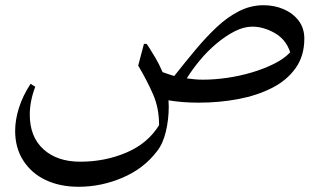

<svg xmlns="http://www.w3.org/2000/svg" viewBox="-20 -402 1235 735"><path d="M115 -70Q94 -15 94 37Q94 122 146.5 169.5Q199 217 287 217Q382 217 464 182Q546 147 589 77Q589 13 567 -38.5Q545 -90 509 -151L531 -234H541Q542 -234 551.5 -219Q561 -204 575 -180.5Q589 -157 601 -129Q602 -127 602 -126Q614 -122 626.5 -117.5Q639 -113 647 -111Q688 -163 728.5 -211.5Q769 -260 810 -298.5Q851 -337 895.5 -359.5Q940 -382 989 -382Q1031 -382 1066.5 -366.5Q1102 -351 1123.5 -322.5Q1145 -294 1145 -254Q1145 -188 1111.5 -141Q1078 -94 1020.5 -65Q963 -36 891 -22.5Q819 -9 741 -9Q677 -9 625 -18Q626 -6 626 6Q626 55 615 101.5Q604 148 581 177Q531 243 449.5 278Q368 313 281 313Q209 313 154.5 287Q100 261 69 212.5Q38 164 38 99Q38 57 52.5 11Q67 -35 97 -81ZM695 -102Q709 -100 724.5 -98.5Q740 -97 757 -97Q801 -97 849.5 -104Q898 -111 945 -125Q992 -139 1030.5 -158.5Q1069 -178 1091 -202Q1074 -252 1031 -276Q988 -300 946 -300Q913 -300 878 -282Q843 -264 808.5 -235Q774 -206 745 -171Q716 -136 695 -102Z"/></svg>

Font: Bona Nova SC
Style: Regular
Weight: 400
Designer: Mateusz Machalski
Foundry: Capitalics
Version: Version 4.001; ttfautohint (v1.8.4.7-5d5b)